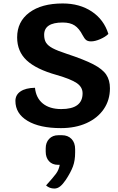

<svg xmlns="http://www.w3.org/2000/svg" viewBox="-20 -730 682 1109"><path d="M69 -147Q69 -182 98.5 -202Q128 -222 182 -223Q188 -164 227.5 -132Q267 -100 334 -100Q457 -100 457 -191Q457 -227 423.5 -250Q390 -273 307 -297Q189 -330 134 -381.5Q79 -433 79 -514Q79 -605 149.5 -657.5Q220 -710 342 -710Q440 -710 510 -663.5Q580 -617 606 -534Q589 -517 559 -504Q529 -491 506 -491Q488 -491 478 -498.5Q468 -506 457 -527Q437 -566 411 -583Q385 -600 342 -600Q235 -600 235 -529Q235 -501 246 -483.5Q257 -466 284 -451.5Q311 -437 366 -419Q466 -386 519 -358.5Q572 -331 593.5 -299Q615 -267 615 -220Q615 -152 579.5 -100Q544 -48 480 -19Q416 10 332 10Q209 10 139 -32Q69 -74 69 -147ZM414 132V151Q414 197 401.5 231Q389 265 360 309Q343 334 327.5 346.5Q312 359 294 359Q266 359 246 341Q287 296 303.5 273.5Q320 251 325 222H315Q282 222 263 201Q244 180 244 146V127Q244 93 264 72Q284 51 317 51H338Q372 51 393 72.5Q414 94 414 132Z"/></svg>

Font: Krub
Style: Bold
Weight: 700
Version: Version 1.000; ttfautohint (v1.6)